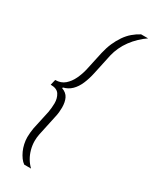

<svg xmlns="http://www.w3.org/2000/svg" viewBox="-227 -797 800 1001"><g transform="rotate(30 172.5 -296.5)"><path d="M115 150Q103 142 92.5 127.5Q82 113 74 95.5Q66 78 61.5 57.5Q57 37 57 17Q57 4 58.5 -10Q60 -24 62 -37L87 -152Q89 -165 90.5 -179Q92 -193 92 -206Q92 -236 78 -258Q64 -280 26 -280L34 -313Q68 -313 90.5 -332.5Q113 -352 127 -381.5Q141 -411 148 -441L173 -556Q181 -591 193.5 -619.5Q206 -648 222.5 -672Q239 -696 259.5 -713.5Q280 -731 303 -743H345Q323 -728 302.5 -708.5Q282 -689 265 -666Q248 -643 236.5 -618Q225 -593 219 -568L193 -447Q185 -409 171.5 -377.5Q158 -346 137.5 -326Q117 -306 88 -299L87 -294Q115 -284 126 -261.5Q137 -239 137 -206Q137 -192 135.5 -177.5Q134 -163 130 -146L104 -25Q102 -15 101 -5Q100 5 100 15Q100 41 107 66.5Q114 92 126.5 113Q139 134 156 150Z"/></g></svg>

Font: Saira SemiCondensed ExtraLight
Style: Italic
Weight: 250
Width: 4
Italic angle: -12°
Designer: Hector Gatti with collaboration of the Omnibus-Type team
Foundry: Omnibus-Type
Version: Version 1.101